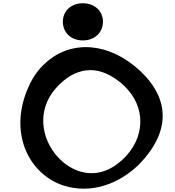

<svg xmlns="http://www.w3.org/2000/svg" viewBox="-20 -1132 1070 1173"><path d="M344 -7C489 50 671 23 826 -124C1019 -320 1024 -522 836 -699C648 -874 416 -891 259 -748C220 -714 188 -671 163 -620C29 -345 140 -91 344 -7ZM703 -638C714 -630 725 -620 736 -610C875 -481 870 -288 728 -156C719 -148 709 -140 699 -132C568 -31 424 -72 331 -175C232 -285 203 -460 322 -594C439 -724 572 -738 703 -638ZM486 -885C558 -885 609 -933 609 -999C609 -1065 558 -1112 486 -1112C414 -1112 364 -1065 364 -999C364 -933 414 -885 486 -885Z"/></svg>

Font: Venom Sans
Style: Bd
Weight: 700
Version: Version 1.001